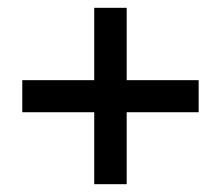

<svg xmlns="http://www.w3.org/2000/svg" viewBox="-20 -531 565 491"><path d="M221 -60V-511H304V-60ZM37 -244V-326H488V-244Z"/></svg>

Font: Piazzolla Thin
Style: Bold
Weight: 700
Version: Version 2.005